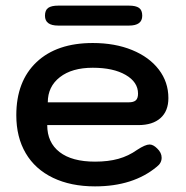

<svg xmlns="http://www.w3.org/2000/svg" viewBox="-20 -653 662 683"><path d="M38 -243Q38 -364 110 -432Q182 -500 310 -500Q389 -500 450 -475Q511 -450 545 -405.5Q579 -361 579 -304Q579 -258 551 -233Q523 -208 472 -208H148Q148 -146 192 -112Q236 -78 318 -78Q365 -78 401 -88Q437 -98 468 -120Q497 -139 512 -139Q525 -139 539 -125Q555 -110 555 -92Q555 -73 538 -60Q454 10 318 10Q232 10 168.5 -20.5Q105 -51 71.5 -108Q38 -165 38 -243ZM438 -289Q455 -289 463 -296Q471 -303 471 -320Q471 -361 427 -386.5Q383 -412 310 -412Q236 -412 193 -378.5Q150 -345 150 -289ZM140 -597Q140 -617 151.5 -625Q163 -633 187 -633H439Q463 -633 474.5 -625Q486 -617 486 -597Q486 -562 439 -562H187Q140 -562 140 -597Z"/></svg>

Font: Kodchasan SemiBold
Style: Regular
Weight: 600
Version: Version 1.000; ttfautohint (v1.6)